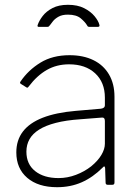

<svg xmlns="http://www.w3.org/2000/svg" viewBox="-20 -770 578 800"><path d="M408 -72Q367 -31 320.5 -10.5Q274 10 218 10Q139 10 93.5 -29Q48 -68 48 -135Q48 -186 75.5 -222Q103 -258 158 -279.5Q213 -301 295 -308L400 -317Q408 -318 412.5 -321.5Q417 -325 417 -332V-363Q417 -427 376.5 -464.5Q336 -502 268 -502Q216 -502 175 -478.5Q134 -455 100 -410Q97 -406 95 -405Q93 -404 90 -406L66 -421Q64 -423 63.5 -425Q63 -427 66 -431Q98 -478 148.5 -509Q199 -540 270 -540Q327 -540 369 -519.5Q411 -499 434 -460Q457 -421 457 -367V-10Q457 -4 454.5 -2Q452 0 447 0H429Q425 0 422.5 -2Q420 -4 420 -9L418 -70Q416 -82 408 -72ZM417 -266Q417 -282 403 -280L314 -273Q255 -269 212.5 -258Q170 -247 143 -230Q116 -213 103 -190Q90 -167 90 -138Q90 -86 126.5 -57Q163 -28 224 -28Q261 -28 296.5 -41.5Q332 -55 360 -77Q388 -100 402.5 -124.5Q417 -149 417 -171V-266ZM387 -658H352Q349 -658 347 -659Q345 -660 343 -664Q335 -678 316.5 -693.5Q298 -709 263 -709Q239 -709 224 -700.5Q209 -692 201 -682Q193 -672 188 -665Q185 -661 183 -659.5Q181 -658 176 -658H141Q137 -658 136.5 -661Q136 -664 137 -666Q143 -684 158 -703.5Q173 -723 199 -736.5Q225 -750 263 -750Q303 -750 330.5 -736Q358 -722 374 -702.5Q390 -683 394 -667Q397 -658 387 -658Z"/></svg>

Font: Libre Franklin Thin
Style: Regular
Weight: 100
Designer: Pablo Impallari, Rodrigo Fuenzalida, Nhung Nguyen
Foundry: Impallari Type
Version: Version 3.000